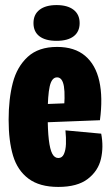

<svg xmlns="http://www.w3.org/2000/svg" viewBox="-20 -725 437 757"><path d="M14 -253Q14 -335 30.5 -398.5Q47 -462 89.5 -501Q132 -540 205 -540Q274 -540 315.5 -505Q357 -470 371.5 -405.5Q386 -341 374 -251L116 -241V-313L244 -318L230 -268Q238 -349 232 -384.5Q226 -420 205 -420Q184 -420 176 -384.5Q168 -349 168 -274Q168 -212 172.5 -174Q177 -136 186 -119Q195 -102 210 -102Q225 -102 232 -117.5Q239 -133 240 -157Q241 -181 238 -211L379 -198Q389 -146 378 -98.5Q367 -51 326 -19.5Q285 12 210 12Q136 12 92.5 -20.5Q49 -53 31.5 -111Q14 -169 14 -253ZM112 -634Q112 -668 136 -686.5Q160 -705 203 -705Q246 -705 270 -686.5Q294 -668 294 -634Q294 -600 270.5 -582Q247 -564 203 -564Q159 -564 135.5 -582Q112 -600 112 -634Z"/></svg>

Font: Bricolage Grotesque 96pt Condensed ExBd
Style: Regular
Weight: 800
Width: 3
Designer: Mathieu Triay
Foundry: Atelier Triay
Version: Version 1.001;Glyphs 3.2 (3207)